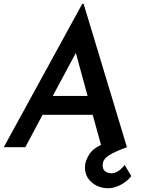

<svg xmlns="http://www.w3.org/2000/svg" viewBox="-25 -778 744 1015"><path d="M669 153Q646 183 609.5 201Q573 219 540 217Q490 214 457 183.5Q424 153 424 106Q424 75 445 41Q466 7 509 -12L465 -171H200L109 0H-5L410 -758H417L646 0Q583 23 551.5 43Q520 63 518 90Q516 115 529.5 126.5Q543 138 565 138Q599 138 634 94ZM438 -271 376 -498 254 -271Z"/></svg>

Font: Josefin Sans SemiBold
Style: Italic
Weight: 600
Italic angle: -7°
Designer: Santiago Orozco
Foundry: Typemade
Version: Version 2.000